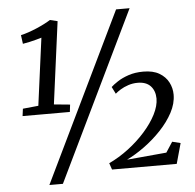

<svg xmlns="http://www.w3.org/2000/svg" viewBox="-58 -873 998 983"><g transform="rotate(-5 441.5 -382.0)"><path d="M55 -350 135 -358 181 -704Q169.5 -700.5 152.8 -696Q136 -691.5 118.2 -687.5Q100.5 -683.5 84 -681L78 -726Q96 -730 117.2 -737.2Q138.5 -744.5 159.8 -753.5Q181 -762.5 200 -772.2Q219 -782 232.5 -790.5L271 -781L215 -358L297.5 -350L293 -312.5H50ZM574.5 -815H644L225.5 51H156ZM482.5 0 471 -33.5Q522.5 -57.5 571 -94.2Q619.5 -131 658 -174.2Q696.5 -217.5 718.8 -261.2Q741 -305 741 -342.5Q740.5 -382.5 717.8 -406.8Q695 -431 651.5 -431Q626 -431 603 -423.2Q580 -415.5 562.8 -404.8Q545.5 -394 535.5 -385L517.5 -421Q529 -432 552 -447.2Q575 -462.5 608.8 -474Q642.5 -485.5 685.5 -485.5Q735.5 -485.5 767.2 -466.8Q799 -448 814.5 -418.2Q830 -388.5 830 -354.5Q830 -309 805.5 -263Q781 -217 741.2 -175Q701.5 -133 654.8 -99Q608 -65 563.5 -43.5L767 -62L801.5 -115L844 -104.5L815 0Z"/></g></svg>

Font: Merriweather 24pt
Style: Italic
Weight: 400
Italic angle: -7.8°
Designer: Eben Sorkin
Foundry: Eben Sorkin
Version: Version 2.101